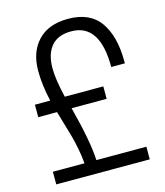

<svg xmlns="http://www.w3.org/2000/svg" viewBox="-117 -880 833 968"><g transform="rotate(-15 300.0 -395.5)"><path d="M328 -726Q258 -726 223.5 -685Q189 -644 189 -570Q189 -512 212 -416H413V-351H230Q279 -163 283 -66H544V0H56V-66H221Q218 -103 210 -144Q202 -185 195 -210.5Q188 -236 173.5 -284.5Q159 -333 154 -351H56V-416H136Q116 -501 116 -577Q116 -674 171 -732.5Q226 -791 328 -791Q443 -791 495.5 -716Q548 -641 548 -512V-500H477Q477 -726 328 -726Z"/></g></svg>

Font: Cooper Hewitt
Style: Book
Weight: 705
Designer: Village Type and Design LLC
Foundry: Cooper Hewitt Smithsonian Design Museum
Version: 1.000; ttfautohint (v1.8.1)